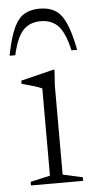

<svg xmlns="http://www.w3.org/2000/svg" viewBox="-62 -707 362 739"><g transform="rotate(-5 119.5 -337.5)"><path d="M156.5 -436 152.5 -376V-31L229 -14V0H27.5V-14L103.5 -31V-368Q95 -372.5 71.8 -379.8Q48.5 -387 25.5 -392.5V-405L151 -436ZM119.5 -626.5Q77.5 -626.5 52 -600Q26.5 -573.5 11 -504.5H-11Q2 -572 18.8 -609Q35.5 -646 59.8 -660.5Q84 -675 119.5 -675Q155 -675 179.2 -660.5Q203.5 -646 220.2 -609Q237 -572 250 -504.5H228Q212.5 -573.5 187 -600Q161.5 -626.5 119.5 -626.5Z"/></g></svg>

Font: Newsreader Text Light
Style: Regular
Weight: 300
Designer: Hugues Gentile
Foundry: Production Type
Version: Version 1.001